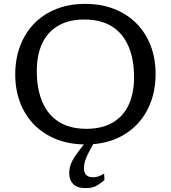

<svg xmlns="http://www.w3.org/2000/svg" viewBox="-20 -734 880 989"><path d="M419 -714Q502 -714 569 -687.5Q636 -661 683.5 -612.8Q731 -564.5 756.2 -498.5Q781.5 -432.5 781.5 -353Q781.5 -273 756.2 -206.5Q731 -140 684 -91.5Q637 -43 570.5 -16.5Q504 10 421 10Q338 10 271 -16.5Q204 -43 156.5 -91.2Q109 -139.5 83.8 -205.5Q58.5 -271.5 58.5 -351Q58.5 -431 83.8 -497.5Q109 -564 156 -612.5Q203 -661 269.5 -687.5Q336 -714 419 -714ZM424.5 -70.5Q505.5 -70.5 560.2 -102.5Q615 -134.5 642.8 -194Q670.5 -253.5 670.5 -336Q670.5 -429.5 641.5 -496.2Q612.5 -563 555.8 -598.2Q499 -633.5 415.5 -633.5Q334.5 -633.5 279.8 -601.5Q225 -569.5 197.2 -510.2Q169.5 -451 169.5 -368Q169.5 -275 198.5 -208Q227.5 -141 284.2 -105.8Q341 -70.5 424.5 -70.5ZM442.5 41Q430 63.5 423.5 79.8Q417 96 414.8 108.8Q412.5 121.5 412.5 133.5Q412.5 155.5 424.2 167.2Q436 179 457.5 179Q472 179 484.2 175.5Q496.5 172 516.5 160.5L518 193.5Q499 209.5 484.2 218.8Q469.5 228 454.8 231.5Q440 235 421.5 235Q377 235 356.8 214Q336.5 193 336.5 159Q336.5 143 340 127Q343.5 111 354.5 90.5Q365.5 70 388 41L437 -22.5H477Z"/></svg>

Font: Newsreader 7pt
Style: Regular
Weight: 400
Designer: Hugues Gentile
Foundry: Production Type
Version: Version 1.003